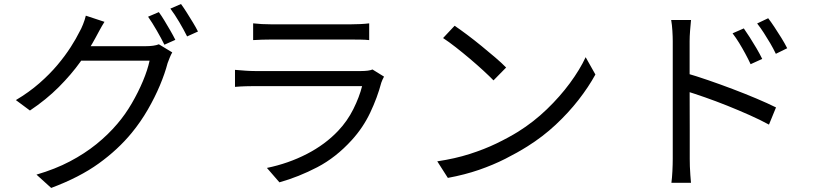

<svg xmlns="http://www.w3.org/2000/svg" viewBox="-20 -860 4040 949"><path d="M765 -800.1Q778 -782.7 792.8 -758.1Q807.7 -733.6 822.1 -708.6Q836.5 -683.6 846.7 -663.1L792.6 -639Q777.8 -669.4 754.8 -709.2Q731.9 -749 711.9 -777.4ZM874.6 -840.2Q888.2 -821.8 903.8 -796.9Q919.5 -772 934.4 -747.5Q949.3 -723 958.5 -704.2L904.8 -680Q888.5 -712.9 865.9 -751.2Q843.3 -789.4 822.1 -817.4ZM831.4 -601Q825.1 -590.5 818.9 -575.1Q812.6 -559.7 808.3 -547.7Q795.3 -497.6 770.5 -438.3Q745.6 -379 710.7 -318.4Q675.8 -257.8 631 -203.2Q562.9 -120.3 468.1 -52Q373.4 16.4 233 68.9L160.3 3.1Q252.5 -23.8 325.4 -62.2Q398.4 -100.6 456.6 -147.6Q514.8 -194.7 559.8 -247.8Q599.2 -293.8 631.2 -348.9Q663.3 -404 686.5 -459.3Q709.6 -514.6 719.3 -560H348.8L380.9 -631.7Q393 -631.7 425.9 -631.7Q458.8 -631.7 501.2 -631.7Q543.7 -631.7 585.7 -631.7Q627.7 -631.7 659 -631.7Q690.3 -631.7 699.7 -631.7Q719.8 -631.7 736.7 -634Q753.5 -636.3 765.2 -641.1ZM496.4 -752.1Q484 -732.4 471.9 -710Q459.8 -687.6 452.3 -673.7Q423 -618.6 377.8 -555.2Q332.6 -491.9 270.5 -429.6Q208.4 -367.4 128 -313.7L58.5 -365.3Q123.3 -403.8 174.5 -448.6Q225.7 -493.3 264.2 -539.2Q302.6 -585.1 329.7 -627.5Q356.8 -669.8 373.2 -703.3Q381.1 -716.3 390.5 -739.9Q399.9 -763.4 404.2 -782.6Z M1231.2 -744.6Q1251 -742.2 1274 -741Q1297.1 -739.8 1320.6 -739.8Q1336.4 -739.8 1375.9 -739.8Q1415.4 -739.8 1465.6 -739.8Q1515.9 -739.8 1566.2 -739.8Q1616.6 -739.8 1656.6 -739.8Q1696.7 -739.8 1714.3 -739.8Q1737.7 -739.8 1762.1 -741Q1786.5 -742.2 1804.8 -744.6V-661.8Q1786.9 -663.8 1762.5 -664.2Q1738.2 -664.6 1712.9 -664.6Q1696.3 -664.6 1656.6 -664.6Q1617 -664.6 1566.8 -664.6Q1516.5 -664.6 1466.3 -664.6Q1416 -664.6 1376.6 -664.6Q1337.2 -664.6 1320.6 -664.6Q1298.1 -664.6 1274.9 -663.9Q1251.8 -663.2 1231.2 -661.8ZM1878.1 -481.3Q1874.6 -474.6 1870.5 -466.1Q1866.5 -457.6 1864.7 -451.6Q1845.2 -377.8 1809.9 -303.4Q1774.7 -229 1718.7 -167.6Q1640.5 -81.6 1548.5 -33.6Q1456.5 14.4 1361.1 41.2L1299.3 -30Q1405.3 -51.9 1496.4 -98.8Q1587.4 -145.7 1651.2 -213.2Q1696.7 -261.1 1726.5 -320.7Q1756.2 -380.3 1769.8 -434.4Q1759.4 -434.4 1728.5 -434.4Q1697.6 -434.4 1653.9 -434.4Q1610.1 -434.4 1559.5 -434.4Q1508.9 -434.4 1457.7 -434.4Q1406.4 -434.4 1361.8 -434.4Q1317.2 -434.4 1284.8 -434.4Q1252.4 -434.4 1239.2 -434.4Q1221.4 -434.4 1195.1 -433.7Q1168.8 -433 1141.5 -430.6V-514.7Q1169.1 -512.3 1194.1 -510.6Q1219.1 -508.9 1239.2 -508.9Q1250.1 -508.9 1281 -508.9Q1311.9 -508.9 1356 -508.9Q1400.1 -508.9 1450.9 -508.9Q1501.6 -508.9 1552.6 -508.9Q1603.7 -508.9 1648 -508.9Q1692.3 -508.9 1723.6 -508.9Q1754.9 -508.9 1765.8 -508.9Q1783.2 -508.9 1798 -510.8Q1812.8 -512.8 1821.1 -516.6Z M2227 -732.7Q2253.7 -714.7 2288.7 -688.5Q2323.7 -662.3 2360.2 -632.4Q2396.8 -602.5 2429.1 -574.9Q2461.4 -547.2 2481.6 -526.2L2419.2 -462.7Q2400.4 -482.2 2370 -510.2Q2339.6 -538.2 2303.9 -568.5Q2268.2 -598.7 2233.2 -626.1Q2198.2 -653.5 2170 -671.9ZM2141.3 -62.6Q2228.7 -75.6 2301.3 -98.8Q2373.9 -122 2433.8 -150.9Q2493.7 -179.8 2540.9 -209Q2618.1 -257.3 2682.9 -319.9Q2747.8 -382.4 2796.9 -449.1Q2846 -515.8 2874.7 -577.3L2922.9 -491.7Q2889 -429.8 2839.2 -365.9Q2789.3 -302 2726.2 -243.1Q2663.1 -184.2 2587 -136.5Q2537.2 -105.2 2477.6 -75.1Q2418 -44.9 2347.7 -20.5Q2277.4 3.8 2193.6 19.3Z M3656.4 -719.6Q3668.9 -701.8 3685.9 -675.5Q3702.9 -649.1 3719.3 -621Q3735.7 -593 3747.4 -568.8L3690.1 -542.7Q3677.8 -569.2 3663.4 -595.6Q3649.1 -622 3633.5 -647.6Q3617.8 -673.1 3600.9 -695.3ZM3776.9 -769.9Q3790.4 -752.5 3807.6 -726.5Q3824.8 -700.5 3842.1 -672.7Q3859.3 -644.9 3870.9 -621.6L3814.8 -594Q3802.1 -620.5 3786.9 -646.4Q3771.6 -672.3 3755.5 -697.3Q3739.4 -722.3 3722.4 -744ZM3305.2 -75.2Q3305.2 -89.3 3305.2 -131.4Q3305.2 -173.4 3305.2 -232Q3305.2 -290.5 3305.2 -355.3Q3305.2 -420.2 3305.2 -481.2Q3305.2 -542.1 3305.2 -588.9Q3305.2 -635.6 3305.2 -656.6Q3305.2 -678.1 3303.4 -708Q3301.6 -737.9 3297.4 -761H3395.5Q3393.2 -738.5 3390.9 -708.8Q3388.6 -679.2 3388.6 -656.6Q3388.6 -617.9 3388.6 -563.2Q3388.6 -508.6 3388.6 -447.3Q3388.6 -386 3388.9 -325.3Q3389.2 -264.6 3389.2 -212.3Q3389.2 -160 3389.2 -123.4Q3389.2 -86.9 3389.2 -75.2Q3389.2 -59.8 3389.8 -38.1Q3390.4 -16.4 3392.2 5.1Q3393.9 26.5 3395.3 43.4H3298.6Q3301.8 19.4 3303.5 -14Q3305.2 -47.3 3305.2 -75.2ZM3370.9 -498.5Q3420.3 -484.3 3479.9 -463.8Q3539.6 -443.3 3601.1 -420Q3662.7 -396.7 3718.5 -373.1Q3774.3 -349.6 3815.6 -329L3780.8 -244.1Q3738.2 -267.4 3684.4 -291.3Q3630.6 -315.2 3574 -337.9Q3517.4 -360.5 3464.7 -378.9Q3411.9 -397.3 3370.9 -410.1Z"/></svg>

Font: Noto Sans SC Thin
Style: Regular
Weight: 100
Designer: Ryoko NISHIZUKA 西塚涼子 (kana, bopomofo & ideographs); Paul D. Hunt (Latin, Greek & Cyrillic); Sandoll Communications 산돌커뮤니
Foundry: Adobe
Version: Version 2.004-H2;hotconv 1.0.118;makeotfexe 2.5.65603